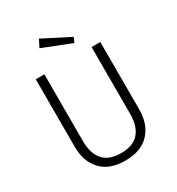

<svg xmlns="http://www.w3.org/2000/svg" viewBox="-208 -1018 1069 1159"><g transform="rotate(-30 326.0 -438.5)"><path d="M551 -214Q551 -112 493 -50.5Q435 11 326 11Q216 11 158.5 -50Q101 -111 101 -214V-685H161V-219Q161 -133 201.5 -87Q242 -41 326 -41Q410 -41 450 -87.5Q490 -134 490 -219V-685H551ZM428 -792 412 -758 214 -836 240 -888Z"/></g></svg>

Font: Statis Sans Light
Style: Regular
Weight: 300
Designer: bBox Type GmbH
Foundry: bBox Type GmbH
Version: Version 1.000